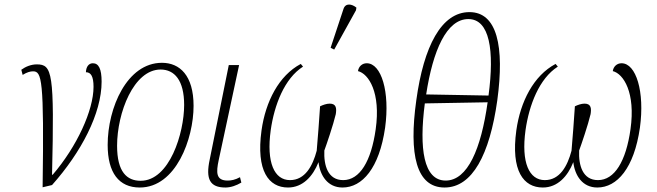

<svg xmlns="http://www.w3.org/2000/svg" viewBox="-20 -826 2929 856"><path d="M75 -515 81 -492C100 -504 115 -508 127 -508C166 -508 177 -476 170 9L212 -1C342 -147 433 -320 433 -462C433 -519 420 -544 394 -544C376 -544 364 -529 363 -504C385 -504 397 -486 397 -439C397 -334 323 -173 215 -47H212C223 -503 213 -539 144 -539C119 -539 94 -529 75 -515Z M603 10C765 10 843 -208 843 -354C843 -490 781 -546 702 -546C546 -546 460 -345 460 -180C460 -56 510 10 603 10ZM607 -20C546 -20 502 -59 502 -176C502 -323 576 -516 696 -516C758 -516 801 -468 801 -358C801 -233 736 -20 607 -20Z M985 10C1009 10 1034 1 1056 -12L1050 -36C1028 -24 1011 -21 995 -21C943 -21 943 -56 955 -112L1046 -536H1000L915 -115C896 -27 916 10 985 10Z M1470 -605 1567 -780 1569 -792C1550 -808 1520 -815 1511 -785L1454 -613ZM1146 -245C1121 -64 1178 10 1264 10C1330 10 1375 -40 1400 -103C1407 -43 1441 10 1507 10C1595 10 1671 -76 1697 -257C1719 -417 1680 -544 1615 -544C1595 -544 1579 -530 1576 -509C1624 -497 1678 -413 1655 -250C1635 -107 1584 -23 1510 -23C1442 -23 1423 -88 1426 -155C1436 -182 1466 -270 1477 -317C1481 -342 1480 -364 1450 -364C1436 -364 1419 -358 1407 -352C1403 -285 1397 -216 1392 -154C1374 -86 1340 -23 1273 -23C1203 -23 1167 -101 1187 -246C1203 -358 1248 -476 1331 -529L1321 -541C1223 -489 1164 -373 1146 -245Z M1962 10C2086 10 2163 -137 2197 -378C2230 -620 2196 -772 2073 -772C1948 -772 1869 -620 1836 -379C1802 -137 1836 10 1962 10ZM2158 -400 1880 -405C1910 -601 1971 -741 2068 -741C2163 -741 2185 -602 2158 -400ZM1967 -21C1868 -21 1848 -164 1874 -365L2154 -370C2125 -163 2065 -21 1967 -21Z M2282 -245C2257 -64 2314 10 2400 10C2466 10 2511 -40 2536 -103C2543 -43 2577 10 2643 10C2731 10 2807 -76 2833 -257C2855 -417 2816 -544 2751 -544C2731 -544 2715 -530 2712 -509C2760 -497 2814 -413 2791 -250C2771 -107 2720 -23 2646 -23C2578 -23 2559 -88 2562 -155C2572 -182 2602 -270 2613 -317C2617 -342 2616 -364 2586 -364C2572 -364 2555 -358 2543 -352C2539 -285 2533 -216 2528 -154C2510 -86 2476 -23 2409 -23C2339 -23 2303 -101 2323 -246C2339 -358 2384 -476 2467 -529L2457 -541C2359 -489 2300 -373 2282 -245Z"/></svg>

Font: Noto Serif Condensed ExtraLight
Style: Italic
Weight: 200
Width: 3
Italic angle: -12°
Designer: Monotype Design Team
Foundry: Monotype Imaging Inc.
Version: Version 2.013